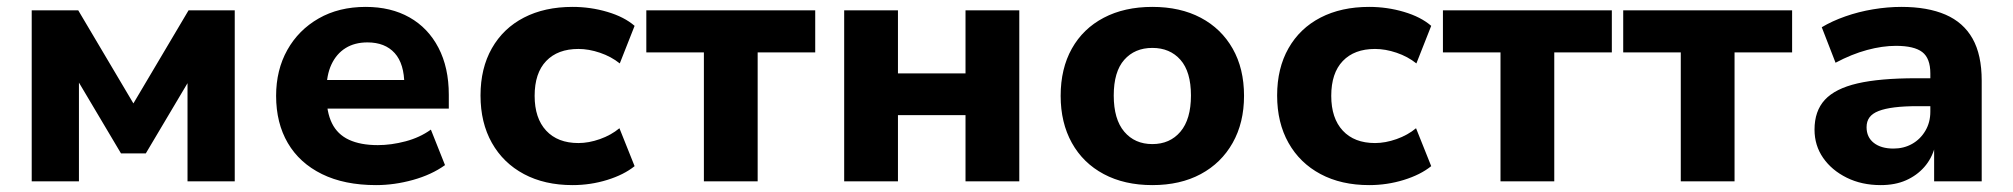

<svg xmlns="http://www.w3.org/2000/svg" viewBox="-20 -526 5839 557"><path d="M72 0V-496H207L367 -226L527 -496H661V0H524V-310H539L403 -81H331L195 -310H209V0Z M1071 11Q979 11 914 -21Q849 -53 815 -111Q781 -169 781 -248Q781 -323 813.5 -381Q846 -439 904.5 -472.5Q963 -506 1041 -506Q1114 -506 1168 -475.5Q1222 -445 1252 -387.5Q1282 -330 1282 -251V-211H907V-294H1167L1153 -279Q1153 -341 1125 -372Q1097 -403 1046 -403Q1009 -403 982.5 -386.5Q956 -370 941.5 -339Q927 -308 927 -263V-252Q927 -201 943 -168.5Q959 -136 992.5 -120.5Q1026 -105 1076 -105Q1115 -105 1156.5 -116Q1198 -127 1230 -150L1271 -47Q1232 -19 1178 -4Q1124 11 1071 11Z M1641 11Q1560 11 1500 -21Q1440 -53 1407 -111.5Q1374 -170 1374 -249Q1374 -328 1407 -386Q1440 -444 1500 -475Q1560 -506 1641 -506Q1693 -506 1742 -491.5Q1791 -477 1821 -451L1778 -342Q1753 -362 1720.5 -373Q1688 -384 1658 -384Q1598 -384 1564.5 -349Q1531 -314 1531 -248Q1531 -183 1564.5 -147Q1598 -111 1658 -111Q1688 -111 1720.5 -122.5Q1753 -134 1777 -154L1821 -44Q1790 -19 1741.5 -4Q1693 11 1641 11Z M2022 0V-374H1855V-496H2345V-374H2178V0Z M2429 0V-496H2585V-313H2781V-496H2937V0H2781V-192H2585V0Z M3323 11Q3242 11 3182 -21Q3122 -53 3089.5 -111.5Q3057 -170 3057 -248Q3057 -327 3089.5 -385Q3122 -443 3182 -474.5Q3242 -506 3323 -506Q3404 -506 3463.5 -474.5Q3523 -443 3556 -385Q3589 -327 3589 -248Q3589 -170 3556 -111.5Q3523 -53 3463.5 -21Q3404 11 3323 11ZM3323 -108Q3374 -108 3404.5 -144Q3435 -180 3435 -249Q3435 -318 3404.5 -352.5Q3374 -387 3323 -387Q3272 -387 3241.5 -352.5Q3211 -318 3211 -249Q3211 -180 3241.5 -144Q3272 -108 3323 -108Z M3952 11Q3871 11 3811 -21Q3751 -53 3718 -111.5Q3685 -170 3685 -249Q3685 -328 3718 -386Q3751 -444 3811 -475Q3871 -506 3952 -506Q4004 -506 4053 -491.5Q4102 -477 4132 -451L4089 -342Q4064 -362 4031.5 -373Q3999 -384 3969 -384Q3909 -384 3875.5 -349Q3842 -314 3842 -248Q3842 -183 3875.5 -147Q3909 -111 3969 -111Q3999 -111 4031.5 -122.5Q4064 -134 4088 -154L4132 -44Q4101 -19 4052.5 -4Q4004 11 3952 11Z M4333 0V-374H4166V-496H4656V-374H4489V0Z M4856 0V-374H4689V-496H5179V-374H5012V0Z M5436 11Q5381 11 5337.5 -10.5Q5294 -32 5269 -68Q5244 -104 5244 -150Q5244 -204 5274 -236.5Q5304 -269 5368.5 -284Q5433 -299 5539 -299H5598V-218H5543Q5504 -218 5476 -214.5Q5448 -211 5430 -204Q5412 -197 5403.5 -185.5Q5395 -174 5395 -157Q5395 -128 5416 -111.5Q5437 -95 5473 -95Q5503 -95 5527 -108.5Q5551 -122 5565.5 -146.5Q5580 -171 5580 -202V-313Q5580 -357 5556.5 -375Q5533 -393 5480 -393Q5441 -393 5396.5 -381Q5352 -369 5305 -344L5265 -447Q5295 -465 5333.5 -478.5Q5372 -492 5414 -499Q5456 -506 5496 -506Q5572 -506 5624 -483.5Q5676 -461 5702.5 -414Q5729 -367 5729 -292V0H5591V-99H5593Q5584 -66 5562.5 -41.5Q5541 -17 5509.5 -3Q5478 11 5436 11Z"/></svg>

Font: Nunito Sans 10pt ExtraBold
Style: Regular
Weight: 800
Designer: Vernon Adams
Foundry: Vernon Adams
Version: Version 3.101;gftools[0.9.27]